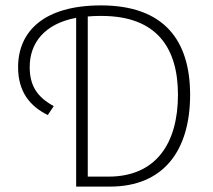

<svg xmlns="http://www.w3.org/2000/svg" viewBox="-20 -691 788 711"><path d="M305 -37V-630C318 -631 332 -632 346 -632H356C561 -632 639 -513 639 -340C639 -162 559 -37 382 -37ZM262 0H387C587 0 684 -135 684 -340C684 -542 587 -671 354 -671C144 -671 47 -576 47 -442C47 -352 90 -298 157 -265L179 -298C119 -331 90 -372 90 -443C90 -532 145 -603 262 -625Z"/></svg>

Font: Source Sans Pro Light
Style: Regular
Weight: 300
Designer: Paul D. Hunt
Foundry: Adobe Systems Incorporated
Version: Version 3.006;hotconv 1.0.111;makeotfexe 2.5.65597